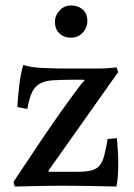

<svg xmlns="http://www.w3.org/2000/svg" viewBox="-20 -680 491 703"><path d="M181 -600Q181 -623 198 -641.5Q215 -660 240 -660Q266 -660 283 -645Q300 -630 300 -602Q300 -579 283 -560.5Q266 -542 240 -542Q214 -542 197.5 -558Q181 -574 181 -600ZM408 -174Q410 -149 411.5 -128.5Q413 -108 413 -84Q413 -26 406 3Q290 0 205 0Q180 0 151.5 0.5Q123 1 98.5 1.5Q74 2 56.5 2.5Q39 3 35 3Q30 -5 30 -15Q91 -107 133.5 -170Q176 -233 205 -273.5Q234 -314 250.5 -336.5Q267 -359 275.5 -369.5Q284 -380 286.5 -382Q289 -384 289 -384Q289 -386 288 -387Q287 -387 286.5 -387.5Q286 -388 285 -388H247Q203 -388 174 -386Q145 -384 126.5 -374Q108 -364 97.5 -342.5Q87 -321 80 -281L44 -288Q44 -305 46 -323.5Q48 -342 50 -363Q55 -408 65 -442Q94 -433 138 -431Q182 -429 231 -429H291Q306 -429 318 -429Q330 -429 342.5 -429Q355 -429 370 -430Q385 -431 407 -433Q409 -429 410.5 -423.5Q412 -418 412 -415L158 -56Q157 -53 158 -52Q159 -51 162 -51H264Q296 -51 315 -56Q334 -61 345 -74.5Q356 -88 362 -111.5Q368 -135 374 -171Z"/></svg>

Font: Lusitana
Style: Regular
Weight: 400
Designer: Ana Paula Megda
Foundry: Ana Paula Megda
Version: Version 1.000; ttfautohint (v1.1) -l 8 -r 50 -G 200 -x 14 -D